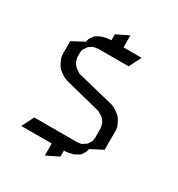

<svg xmlns="http://www.w3.org/2000/svg" viewBox="-172 -763 870 941"><g transform="rotate(30 263.0 -292.0)"><path d="M49.8 0 84 -67.9H324.2L341.8 -69.8L351.1 -71.8L358.9 -77.1L372.1 -85.9L376 -89.8L384.8 -103L389.2 -110.8L391.1 -120.1L392.1 -128.9V-185.1L391.1 -192.9L386.2 -210L383.8 -214.8L375 -228L367.2 -235.8L340.8 -252L130.9 -305.2L112.8 -313L101.1 -320.8L87.9 -330.1L75.2 -341.8L66.9 -355L58.1 -373L51.8 -389.2L49.8 -407.2V-480L118.2 -516.1L122.1 -532.2L127 -541L136.2 -554.2L140.1 -559.1L152.8 -566.9L169.9 -575.2L195.8 -582L212.9 -584H222.2V-618.2L291 -651.9V-584H394L358.9 -516.1H187L169.9 -513.2L161.1 -511.2L152.8 -506.8L140.1 -498L136.2 -494.1L127 -480L122.1 -473.1L120.1 -463.9L119.1 -455.1V-432.1L120.1 -423.8L125 -407.2L127 -401.9L136.2 -389.2L144 -380.9L169.9 -363.8L380.9 -312L398.9 -304.2L411.1 -295.9L423.8 -287.1L437 -274.9L444.8 -262.2L454.1 -244.1L460 -228L461.9 -210V-103L394 -67.9L389.2 -50.8L384.8 -43L376 -28.8L372.1 -24.9L358.9 -17.1L341.8 -7.8L315.9 -2L298.8 0H291V34.2L222.2 67.9V0Z"/></g></svg>

Font: Petahja
Style: Regular
Weight: 400
Designer: T. Christopher White
Version: Version 1.1